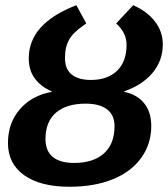

<svg xmlns="http://www.w3.org/2000/svg" viewBox="-20 -710 647 740"><path d="M247.6 9.8Q135.7 9.8 73.2 -34.7Q10.7 -79.1 10.7 -158.7Q10.7 -235.8 56.4 -288.8Q102.1 -341.8 179.2 -356L179.7 -357.9Q139.2 -374.5 115 -406.5Q90.8 -438.5 90.8 -484.9Q90.8 -619.6 274.4 -689.9L312.5 -619.6Q274.9 -593.8 260 -576.4Q245.1 -559.1 237.8 -537.6Q230.5 -516.1 230.5 -485.4Q230.5 -443.4 256.6 -422.6Q282.7 -401.9 330.1 -401.9Q394.5 -401.9 431.2 -437.3Q467.8 -472.7 467.8 -537.1Q467.8 -584 427.7 -619.6L493.2 -689.9Q546.9 -666.5 577.1 -627.4Q607.4 -588.4 607.4 -538.6Q607.4 -476.6 568.4 -429.7Q529.3 -382.8 459 -357.9L458.5 -356Q507.3 -346.2 535.2 -312.5Q563 -278.8 563 -224.1Q563 -155.8 524.7 -102.1Q486.3 -48.3 415.3 -19.3Q344.2 9.8 247.6 9.8ZM265.6 -82Q339.8 -82 380.6 -118.7Q421.4 -155.3 421.4 -223.6Q421.4 -266.6 392.6 -288.6Q363.8 -310.5 310.1 -310.5Q236.3 -310.5 195.8 -275.9Q155.3 -241.2 155.3 -174.3Q155.3 -128.4 183.3 -105.2Q211.4 -82 265.6 -82Z"/></svg>

Font: Liberation Mono
Style: Bold Italic
Weight: 700
Italic angle: -12°
Monospace: yes
Designer: Steve Matteson
Foundry: Ascender Corporation
Version: Version 2.1.5